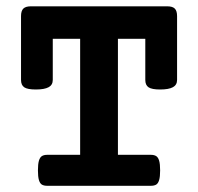

<svg xmlns="http://www.w3.org/2000/svg" viewBox="-20 -600 640 620"><path d="M551.8 -547.9V-341.8Q551.8 -325.7 538.3 -318.4Q524.9 -311 497.1 -311Q470.2 -311 459.7 -318.1Q449.2 -325.2 449.2 -341.8V-474.6H360.8V-100.1H466.3Q478 -100.1 484.4 -95.9Q490.7 -91.8 493.9 -81.1Q497.1 -70.3 497.1 -49.8Q497.1 -29.3 493.9 -18.6Q490.7 -7.8 484.4 -3.9Q478 0 466.3 0H133.3Q121.6 0 115.2 -3.9Q108.9 -7.8 105.7 -18.6Q102.5 -29.3 102.5 -49.8Q102.5 -70.3 105.7 -81.1Q108.9 -91.8 115.2 -95.9Q121.6 -100.1 133.3 -100.1H238.8V-474.6H150.4V-341.8Q150.4 -325.7 137 -318.4Q123.5 -311 95.7 -311Q68.8 -311 58.3 -318.1Q47.9 -325.2 47.9 -341.8V-547.9Q47.9 -564.9 55.4 -572.3Q63 -579.6 79.6 -579.6H520Q537.1 -579.6 544.4 -572.3Q551.8 -564.9 551.8 -547.9Z"/></svg>

Font: Courier Prime
Style: Bold
Weight: 700
Designer: Alan Dague-Greene, Quote-Unquote Apps
Foundry: Quote-Unquote Apps
Version: Version 3.018